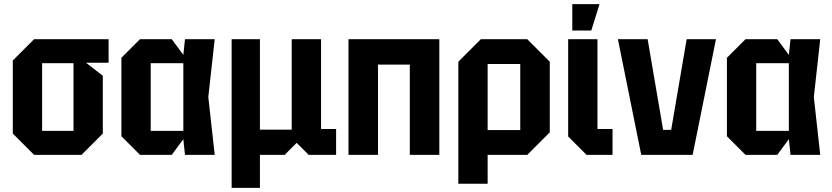

<svg xmlns="http://www.w3.org/2000/svg" viewBox="-20 -750 4028 930"><path d="M42 -103V-457L145 -560H506V-446H397L478 -383V-103L375 0H145ZM184 -116H336V-444H184Z M658 0 568 -90V-470L658 -560H812L868 -484L876 -560H1020L989 -280L1020 0H876L868 -76L812 0ZM710 -116H868V-444H710Z M1102 160V-560H1239V-122H1393V-560H1535V-125H1608V0H1475L1417 -58L1359 0H1239V160Z M1668 0V-560H2108V0H1965V-437H1811V0Z M2200 140V-451L2309 -560H2534L2643 -451V-109L2534 0H2342V140ZM2500 -440H2342V-120H2500Z M2732 -560H2874V-125H2947V0H2821L2732 -89ZM2752 -602V-730H2884L2844 -602Z M3086 0 2973 -560H3117L3192 -121H3231L3306 -560H3448L3335 0Z M3591 0 3501 -90V-470L3591 -560H3745L3801 -484L3809 -560H3953L3922 -280L3953 0H3809L3801 -76L3745 0ZM3643 -116H3801V-444H3643Z"/></svg>

Font: Tektur SemiCondensed SemiBold
Style: Regular
Weight: 600
Width: 4
Designer: Adam Jagosz
Foundry: Adam Jagosz
Version: Version 1.005;gftools[0.9.30]